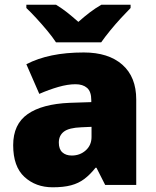

<svg xmlns="http://www.w3.org/2000/svg" viewBox="-20 -786 663 816"><path d="M336 -563Q441 -563 500 -511Q559 -459 559 -363V0H427L390 -73H386Q363 -44 338.5 -25.5Q314 -7 282 1.5Q250 10 204 10Q132 10 84 -34Q36 -78 36 -169Q36 -258 97.5 -301Q159 -344 276 -349L368 -352V-360Q368 -397 350 -412.5Q332 -428 301 -428Q268 -428 228 -416.5Q188 -405 147 -387L92 -513Q140 -538 200.5 -550.5Q261 -563 336 -563ZM325 -245Q273 -243 251.5 -226.5Q230 -210 230 -180Q230 -152 245 -138.5Q260 -125 285 -125Q320 -125 344.5 -147Q369 -169 369 -204V-247ZM218 -606Q203 -629 180.5 -656Q158 -683 134.5 -708.5Q111 -734 92 -752V-766H218Q244 -750 265.5 -733Q287 -716 313 -693Q339 -716 362 -733.5Q385 -751 411 -766H535V-752Q518 -735 494.5 -709.5Q471 -684 448.5 -656.5Q426 -629 410 -606Z"/></svg>

Font: Noto Sans Black
Style: Regular
Weight: 900
Designer: Monotype Design Team
Foundry: Monotype Imaging Inc.
Version: Version 2.007